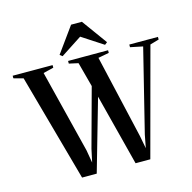

<svg xmlns="http://www.w3.org/2000/svg" viewBox="-153 -1094 1226 1227"><g transform="rotate(-15 460.5 -481.0)"><path d="M-20.5 -726.5V-743.5L243.5 -743V-726L175 -709L312 -160.5L326.5 -76L345 -162L450.5 -549L407 -712L346 -725.5V-743H610.5V-725.5L538.5 -712L665.5 -160L681.5 -76L698 -162L833.5 -708.5L751 -725.5V-743H940.5V-725.5L881.5 -708.5L691 0H593.5L472 -473L336.5 0H239.5L43 -709ZM320 -781.5 303.5 -794.5 424.5 -962H496L617.5 -794.5L601 -781.5L460.5 -873Z"/></g></svg>

Font: Merriweather 144pt SemiBold
Style: Regular
Weight: 600
Version: Version 2.100